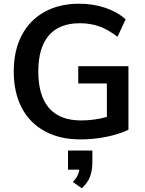

<svg xmlns="http://www.w3.org/2000/svg" viewBox="-20 -741 779 1033"><path d="M671 -385V-43Q622 -19 553 -5Q484 9 412 9Q302 9 221 -35Q140 -79 97 -161Q54 -243 54 -357Q54 -469 97 -551Q140 -633 219.5 -677Q299 -721 406 -721Q481 -721 546.5 -699Q612 -677 656 -637L612 -543Q562 -582 514 -599Q466 -616 409 -616Q299 -616 242.5 -550Q186 -484 186 -357Q186 -226 244 -159.5Q302 -93 417 -93Q487 -93 555 -112V-292H401V-385ZM477 69V131Q477 175 464.5 209Q452 243 420 272L372 238Q402 208 407 172H346V69Z"/></svg>

Font: Muli-Bold
Style: Bold
Weight: 700
Version: Version 2.000